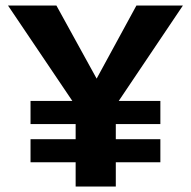

<svg xmlns="http://www.w3.org/2000/svg" viewBox="-20 -678 694 698"><path d="M270 -271 9 -658H185L365 -331ZM255 0V-357H401V0ZM91 -88V-172H563V-88ZM91 -227V-311H563V-227ZM380 -264 298 -331 476 -658H645Z"/></svg>

Font: Ysabeau Infant ExtraBold
Style: Regular
Weight: 800
Designer: Christian Thalmann (Catharsis Fonts)
Version: Version 2.001;gftools[0.9.30]; featfreeze: ss01,ss02,lnum